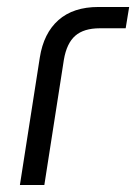

<svg xmlns="http://www.w3.org/2000/svg" viewBox="-20 -530 390 550"><path d="M37 0 94 -365Q105 -435 147.5 -472.5Q190 -510 262 -510H350L340 -449H266Q220 -449 195.5 -427.5Q171 -406 163 -359L107 0Z"/></svg>

Font: MuseoModerno Thin Light
Style: Italic
Weight: 300
Italic angle: -9°
Version: Version 1.003